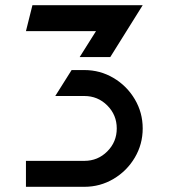

<svg xmlns="http://www.w3.org/2000/svg" viewBox="-20 -720 650 740"><path d="M80 -100H305Q357 -100 393.5 -136.5Q430 -173 430 -225Q430 -277 393.5 -313.5Q357 -350 305 -350H193L256 -450H305Q366 -450 417.5 -419.5Q469 -389 499.5 -337.5Q530 -286 530 -225Q530 -164 499.5 -112.5Q469 -61 417.5 -30.5Q366 0 305 0H80ZM105 -700H530L405 -500H287L350 -600H80Z"/></svg>

Font: SB Skate blade
Style: Regular
Weight: 400
Designer: Valerio Brotto (Silverblur_type)
Version: Version 1.003